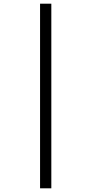

<svg xmlns="http://www.w3.org/2000/svg" viewBox="-20 -780 496 1040"><path d="M197 240H258V-760H197Z"/></svg>

Font: Noto Serif Bengali ExtraCondensed
Style: Bold
Weight: 700
Width: 2
Designer: Juan Bruce, Universal Thirst, Indian Type Foundry and the Monotype Design Team.
Foundry: Monotype Imaging Inc.
Version: Version 2.003